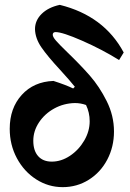

<svg xmlns="http://www.w3.org/2000/svg" viewBox="-20 -763 536 790"><path d="M197 -620Q197 -611 210.5 -595.5Q224 -580 256 -549Q310 -497 349.5 -452Q389 -407 419 -347Q449 -287 449 -222Q449 -159 421.5 -106.5Q394 -54 345.5 -23.5Q297 7 238 7Q179 7 129 -25Q79 -57 49.5 -112Q20 -167 20 -233Q20 -318 69.5 -372.5Q119 -427 200 -430Q250 -414 281 -399L288 -406Q269 -430 227 -476Q176 -531 150.5 -568Q125 -605 124 -643Q124 -679 151.5 -706Q179 -733 226 -743Q408 -698 489 -547L470 -516Q399 -560 318 -595.5Q237 -631 209 -631Q197 -631 197 -620ZM349 -264Q349 -300 334 -331Q312 -339 288 -339Q242 -338 203 -316.5Q164 -295 140.5 -259.5Q117 -224 117 -184Q117 -143 137 -120.5Q157 -98 193 -98Q232 -98 268 -122Q304 -146 326.5 -184.5Q349 -223 349 -264Z"/></svg>

Font: Alegreya
Style: Bold
Weight: 700
Designer: Juan Pablo del Peral
Foundry: Huerta Tipografica
Version: Version 2.008; ttfautohint (v1.8)